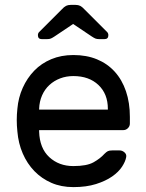

<svg xmlns="http://www.w3.org/2000/svg" viewBox="-20 -755 597 785"><path d="M46 0ZM51 -310Q55 -356 73 -396Q91 -436 120 -466Q149 -496 189.5 -513Q230 -530 280 -530Q334 -530 376.5 -512.5Q419 -495 449 -462Q479 -429 495 -382Q511 -335 511 -277V-250Q511 -239 503 -231Q495 -223 484 -223H140V-217Q142 -149 181.5 -112.5Q221 -76 280 -76Q335 -76 362.5 -91.5Q390 -107 407 -126Q415 -134 421 -137Q427 -140 439 -140H469Q480 -140 489 -132Q498 -124 496 -113Q493 -95 479 -73.5Q465 -52 438.5 -33.5Q412 -15 372.5 -2.5Q333 10 280 10Q230 10 190 -7.5Q150 -25 120.5 -55.5Q91 -86 73 -127.5Q55 -169 51 -218Q46 -264 51 -310ZM140 -307H421V-310Q421 -371 382.5 -407.5Q344 -444 280 -444Q251 -444 226 -434.5Q201 -425 182 -407.5Q163 -390 152 -365Q141 -340 140 -310ZM289 -735Q300 -735 308 -731Q316 -727 326 -716L418 -624Q423 -619 423 -611Q423 -595 407 -595H386Q376 -595 370 -597.5Q364 -600 355 -606L279 -657L203 -606Q194 -600 188 -597.5Q182 -595 172 -595H151Q135 -595 135 -611Q135 -619 140 -624L232 -716Q242 -727 250 -731Q258 -735 269 -735Z"/></svg>

Font: Rubik
Style: Regular
Weight: 400
Designer: Hubert & Fischer
Foundry: Hubert & Fischer
Version: Version 1.002; ttfautohint (v1.6)